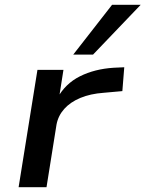

<svg xmlns="http://www.w3.org/2000/svg" viewBox="-20 -785 610 805"><path d="M58 0 137 -492H246L227 -371H219Q253 -434 315 -465Q377 -496 457 -501L501 -503L493 -403L415 -396Q359 -392 317 -374.5Q275 -357 249.5 -328.5Q224 -300 217 -263L175 0ZM287 -556 450 -765H570L370 -556Z"/></svg>

Font: Nunito Sans 10pt Expanded SemiBold
Style: Italic
Weight: 600
Width: 7
Italic angle: -9°
Designer: Vernon Adams
Foundry: Vernon Adams
Version: Version 3.101;gftools[0.9.27]